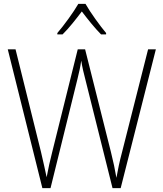

<svg xmlns="http://www.w3.org/2000/svg" viewBox="-20 -1061 841 988"><path d="M420 -1041H383C359 -999 308 -929 275 -891V-884H302C335 -916 373 -965 401 -1002C430 -964 467 -917 500 -884H526V-891C497 -925 444 -998 420 -1041ZM782 -807H742L608 -278C595 -229 587 -191 579 -146C571 -192 564 -226 551 -278L418 -807H380L249 -280C238 -238 228 -192 220 -149C213 -183 204 -223 191 -279L60 -807H20L198 -93H240L379 -656C387 -689 393 -714 398 -749C404 -711 411 -684 421 -645L559 -93H601Z"/></svg>

Font: Noto Sans Kannada UI SemiCondensed ExtraLight
Style: Regular
Weight: 200
Width: 4
Designer: Jelle Bosma - Monotype Design Team
Foundry: Monotype Imaging Inc.
Version: Version 2.005